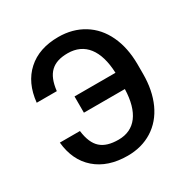

<svg xmlns="http://www.w3.org/2000/svg" viewBox="-165 -865 995 1019"><g transform="rotate(-30 332.0 -356.0)"><path d="M52.7 -231C60.1 -155.3 87.9 -96.7 136.7 -54.2C185.5 -11.7 250.5 9.8 331.1 9.8C388.2 9.8 439 -3.9 482.4 -31.2C525.9 -58.6 559.6 -97.7 583 -148.9C606 -199.7 617.7 -258.8 617.7 -326.2V-386.2C617.2 -453.1 605.5 -511.7 581.5 -562.5C557.6 -613.3 523.4 -652.3 479 -679.7C434.6 -707 383.3 -720.7 325.2 -720.7C246.6 -720.7 183.1 -699.2 135.7 -656.2C87.9 -613.3 60.1 -553.2 52.2 -475.6H175.3C187 -578.6 233.9 -621.1 325.2 -621.1C429.2 -621.1 488.3 -544.9 493.7 -404.3H242.7V-304.7H493.7C489.7 -164.6 432.6 -88.4 331.1 -88.4C283.2 -88.4 247.1 -99.1 222.7 -121.1C197.8 -143.1 182.1 -179.7 175.8 -231Z"/></g></svg>

Font: Roboto Medium
Style: Regular
Weight: 500
Designer: Google
Version: Version 2.137; 2017